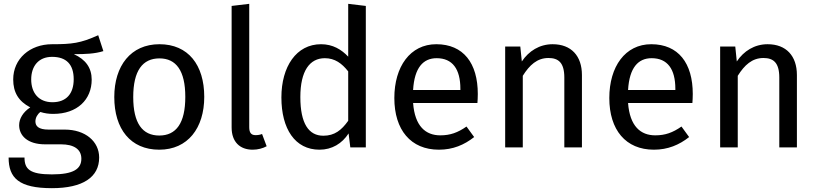

<svg xmlns="http://www.w3.org/2000/svg" viewBox="-20 -770 4269 1003"><path d="M25 53C25 160 79 213 251 213C414 213 498 155 498 53C498 -31 426 -93 318 -93H234C180 -93 165 -112 165 -136C165 -155 176 -174 191 -185C213 -178 234 -175 258 -175C384 -175 459 -250 459 -354C459 -415 428 -459 366 -487C426 -487 476 -489 520 -503L493 -586C400 -544 356 -539 252 -539C136 -539 49 -463 49 -355C49 -287 77 -241 138 -209C100 -184 80 -150 80 -116C80 -63 122 -16 216 -16H299C365 -16 405 9 405 59C405 112 365 141 251 141C135 141 108 113 108 53ZM143 -355C143 -424 181 -473 252 -473C327 -473 365 -433 365 -356C365 -280 326 -236 254 -236C182 -236 143 -285 143 -355Z M577 -263C577 -96 662 12 812 12C961 12 1047 -101 1047 -264C1047 -431 963 -539 813 -539C663 -539 577 -426 577 -263ZM676 -263C676 -401 725 -465 813 -465C900 -465 948 -401 948 -264C948 -126 900 -62 812 -62C724 -62 676 -126 676 -263Z M1190 -104C1190 -29 1233 12 1300 12C1327 12 1353 5 1373 -6L1349 -70C1339 -66 1328 -64 1315 -64C1291 -64 1282 -78 1282 -106V-750L1190 -739Z M1649 12C1714 12 1767 -20 1801 -73L1810 0H1891V-739L1799 -750V-474C1764 -511 1719 -539 1657 -539C1528 -539 1450 -422 1450 -261C1450 -97 1521 12 1649 12ZM1677 -466C1729 -466 1766 -439 1799 -397V-139C1764 -90 1728 -61 1669 -61C1593 -61 1549 -124 1549 -263C1549 -400 1598 -466 1677 -466Z M2273 12C2346 12 2405 -13 2457 -54L2417 -109C2371 -77 2332 -63 2280 -63C2204 -63 2147 -110 2138 -232H2474C2475 -244 2476 -261 2476 -279C2476 -440 2401 -539 2259 -539C2123 -539 2040 -422 2040 -258C2040 -91 2126 12 2273 12ZM2261 -466C2344 -466 2385 -409 2385 -306V-300H2138C2145 -417 2191 -466 2261 -466Z M2711 0V-374C2746 -430 2786 -467 2845 -467C2896 -467 2928 -444 2928 -365V0H3020V-378C3020 -478 2964 -539 2867 -539C2798 -539 2742 -503 2706 -449L2698 -527H2619V0Z M3396 12C3469 12 3528 -13 3580 -54L3540 -109C3494 -77 3455 -63 3403 -63C3327 -63 3270 -110 3261 -232H3597C3598 -244 3599 -261 3599 -279C3599 -440 3524 -539 3382 -539C3246 -539 3163 -422 3163 -258C3163 -91 3249 12 3396 12ZM3384 -466C3467 -466 3508 -409 3508 -306V-300H3261C3268 -417 3314 -466 3384 -466Z M3834 0V-374C3869 -430 3909 -467 3968 -467C4019 -467 4051 -444 4051 -365V0H4143V-378C4143 -478 4087 -539 3990 -539C3921 -539 3865 -503 3829 -449L3821 -527H3742V0Z"/></svg>

Font: FiraGO Unicode
Style: Regular
Weight: 400
Designer: bBox Type
Foundry: bBox Type GmbH
Version: Version 1.001;PS 001.001;hotconv 1.0.88;makeotf.lib2.5.64775